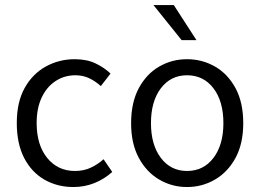

<svg xmlns="http://www.w3.org/2000/svg" viewBox="-20 -733 1036 765"><path d="M272.5 12.2Q208.5 12.2 157.2 -17.1Q106 -46.4 76.4 -103.3Q46.9 -160.2 46.9 -242.7Q46.9 -326.7 78.6 -383.1Q110.4 -439.5 163.1 -468.3Q215.8 -497.1 277.3 -497.1Q326.2 -497.1 361.1 -480.2Q396 -463.4 420.4 -439.9L381.8 -390.1Q359.9 -409.7 335.2 -421.4Q310.5 -433.1 280.8 -433.1Q236.3 -433.1 201.2 -409.9Q166 -386.7 146 -344.2Q126 -301.8 126 -242.7Q126 -155.8 168 -103.8Q210 -51.8 278.8 -51.8Q314 -51.8 342.3 -65.2Q370.6 -78.6 392.6 -98.6L427.2 -47.9Q395 -19 355.7 -3.4Q316.4 12.2 272.5 12.2Z M725.1 12.2Q665 12.2 614.3 -17.6Q563.5 -47.4 533 -104Q502.4 -160.6 502.4 -242.2Q502.4 -324.7 533 -381.6Q563.5 -438.5 614.3 -467.8Q665 -497.1 725.1 -497.1Q785.6 -497.1 836.7 -467.8Q887.7 -438.5 918.5 -381.6Q949.2 -324.7 949.2 -242.2Q949.2 -160.6 918.5 -104Q887.7 -47.4 836.7 -17.6Q785.6 12.2 725.1 12.2ZM725.1 -51.8Q791 -51.8 830.6 -104Q870.1 -156.2 870.1 -242.2Q870.1 -329.1 830.6 -381.1Q791 -433.1 725.1 -433.1Q660.2 -433.1 620.8 -381.1Q581.5 -329.1 581.5 -242.2Q581.5 -156.2 620.8 -104Q660.2 -51.8 725.1 -51.8ZM703.6 -573.2 591.3 -712.9H672.4L762.7 -573.2Z"/></svg>

Font: Varta Light
Style: Regular
Weight: 400
Version: Version 1.004